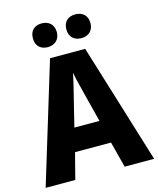

<svg xmlns="http://www.w3.org/2000/svg" viewBox="-133 -1016 914 1108"><g transform="rotate(-15 324.0 -461.5)"><path d="M152 -852C152 -805 182 -781 223 -781C263 -781 295 -806 295 -852C295 -899 263 -923 223 -923C182 -923 152 -900 152 -852ZM352 -852C352 -805 382 -781 424 -781C465 -781 496 -806 496 -852C496 -899 465 -923 424 -923C382 -923 352 -900 352 -852ZM472 0H648L428 -716H218L0 0H177L217 -155H432ZM360 -450 400 -293H250L289 -451C298 -487 317 -561 324 -601C332 -559 350 -491 360 -450Z"/></g></svg>

Font: Noto Sans Sinhala UI SemiCondensed ExtraBold
Style: Regular
Weight: 800
Width: 4
Designer: Jelle Bosma - Monotype Design Team
Foundry: Monotype Imaging Inc.
Version: Version 2.006